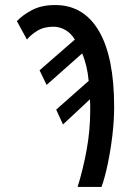

<svg xmlns="http://www.w3.org/2000/svg" viewBox="-20 -742 540 762"><path d="M288 0Q310 -71 324 -148Q338 -225 338 -302Q338 -313 338 -324.5Q338 -336 337 -348L230 -248L203 -307L332 -421Q326 -484 306 -530L165 -405L137 -463L277 -585Q262 -610 239.5 -623Q217 -636 192 -636Q154 -636 127.5 -619.5Q101 -603 87 -585L47 -658Q68 -681 106 -701.5Q144 -722 199 -722Q312 -722 372.5 -619Q433 -516 433 -318Q433 -263 426 -204.5Q419 -146 408 -93Q397 -40 383 0Z"/></svg>

Font: Noto Sans Mono ExtraCondensed Medium
Style: Regular
Weight: 500
Width: 2
Designer: Monotype Design Team
Foundry: Monotype Imaging Inc.
Version: Version 2.014